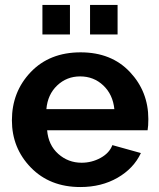

<svg xmlns="http://www.w3.org/2000/svg" viewBox="-20 -744 639 774"><path d="M151 -605V-724H262V-605ZM343 -605V-724H454V-605ZM304 10Q181 10 104.5 -68.5Q28 -147 28 -259Q28 -374 104 -453.5Q180 -533 305 -533Q429 -533 503.5 -454Q578 -375 578 -264Q578 -236 575 -219H170Q175 -159 215 -123.5Q255 -88 309 -88Q350 -88 385.5 -107.5Q421 -127 433 -159L548 -127Q519 -65 454 -27.5Q389 10 304 10ZM167 -304H441Q435 -363 396.5 -399.5Q358 -436 303 -436Q249 -436 210.5 -399.5Q172 -363 167 -304Z"/></svg>

Font: Raleway-v4020
Style: Bold
Weight: 700
Designer: Matt McInerney, Pablo Impallari, Rodrigo Fuenzalida
Foundry: Matt McInerney, Pablo Impallari, Rodrigo Fuenzalida
Version: Version 4.020;PS 004.020;hotconv 1.0.88;makeotf.lib2.5.64775